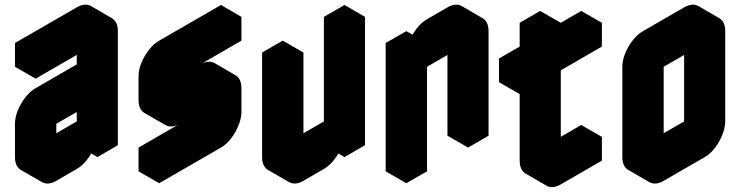

<svg xmlns="http://www.w3.org/2000/svg" viewBox="-20 -721 3116 808"><path d="M130 -490 390 -640Q424 -660 450 -645Q476 -630 476 -590V-110L390 -60V-160Q390 -134 378 -104Q366 -74 346 -48.5Q326 -23 303 -10L217 40Q182 60 156 45Q130 30 130 -10V-150Q130 -177 142 -206.5Q154 -236 174 -261.5Q194 -287 217 -300L390 -400V-540L130 -390ZM217 -60 390 -160V-300L217 -200ZM390 -540V-400L303 -450V-590ZM390 -160V-60L303 -110V-210ZM390 -300V-160L303 -210V-350ZM390 -160 217 -60 130 -110 303 -210ZM390 -400 217 -300Q194 -287 174 -261.5Q154 -236 142 -206.5Q130 -177 130 -150V-10Q130 30 156 45L69 -5Q43 -20 43 -60V-200Q43 -227 55 -256.5Q67 -286 87 -311.5Q107 -337 130 -350L303 -450ZM450 -645Q424 -660 390 -640L130 -490L43 -540L303 -690Q338 -710 364 -695ZM130 -490V-390L43 -440V-540Z M737 -200Q702 -180 676 -195Q650 -210 650 -250V-350Q650 -377 662 -406.5Q674 -436 694 -461.5Q714 -487 737 -500L996 -650V-550L737 -400V-300L910 -400Q944 -420 970 -405Q996 -390 996 -350V-250Q996 -224 984 -194Q972 -164 952.5 -138.5Q933 -113 910 -100L650 50V-50L910 -200V-300ZM910 -300V-200L823 -250V-350ZM910 -200 650 -50 563 -100 823 -250ZM650 -50V50L563 0V-100ZM970 -405Q944 -420 910 -400L737 -300L650 -350L823 -450Q858 -470 884 -455ZM996 -650 737 -500Q714 -487 694 -461.5Q674 -436 662 -406.5Q650 -377 650 -350V-250Q650 -210 676 -195L589 -245Q563 -260 563 -300V-400Q563 -427 575 -456.5Q587 -486 607 -511.5Q627 -537 650 -550L910 -700Z M1170 -450 1257 -500V-60L1430 -160V-600L1516 -650V-110L1430 -60V-160Q1430 -134 1418 -104Q1406 -74 1386 -48.5Q1366 -23 1343 -10L1257 40Q1222 60 1196 45Q1170 30 1170 -10ZM1430 -160V-60L1343 -110V-210ZM1516 -650 1430 -600 1343 -650 1430 -700ZM1430 -600V-160L1343 -210V-650ZM1257 -500 1170 -450 1083 -500 1170 -550ZM1430 -160 1257 -60 1170 -110 1343 -210ZM1170 -450V-10Q1170 30 1196 45L1109 -5Q1083 -20 1083 -60V-500Z M1690 -490 1777 -540V-440Q1777 -467 1789 -496.5Q1801 -526 1820.5 -551.5Q1840 -577 1863 -590L1950 -640Q1984 -660 2010 -645Q2036 -630 2036 -590V-150L1950 -100V-540L1777 -440V0L1690 50ZM1950 -540V-100L1863 -150V-590ZM1690 -490V50L1603 0V-540ZM2010 -645Q1984 -660 1950 -640L1863 -590Q1840 -577 1820.5 -551.5Q1801 -526 1789 -496.5Q1777 -467 1777 -440L1690 -490Q1690 -517 1702 -546.5Q1714 -576 1734 -601.5Q1754 -627 1777 -640L1863 -690Q1898 -710 1924 -695ZM1777 -540 1690 -490 1603 -540 1690 -590Z M2253 -375 2167 -325V-425L2253 -475V-575L2340 -625V-425Q2340 -452 2352 -481.5Q2364 -511 2383.5 -536.5Q2403 -562 2426 -575L2513 -625V-525L2340 -425V-45L2513 -145V-45L2340 55Q2305 75 2279 60Q2253 45 2253 5ZM2513 -145 2340 -45 2253 -95 2426 -195ZM2513 -625 2426 -575Q2403 -562 2383.5 -536.5Q2364 -511 2352 -481.5Q2340 -452 2340 -425L2253 -475Q2253 -502 2265 -531.5Q2277 -561 2297 -586.5Q2317 -612 2340 -625L2426 -675ZM2253 -475 2167 -425 2080 -475 2167 -525ZM2253 -375V5Q2253 45 2279 60L2193 10Q2167 -5 2167 -45V-425ZM2340 -625 2253 -575 2167 -625 2253 -675ZM2253 -575V-475L2167 -525V-625ZM2167 -425V-325L2080 -375V-475Z M2773 -540 2946 -640Q2980 -660 3006 -645Q3032 -630 3032 -590V-210Q3032 -184 3020 -154Q3008 -124 2988.5 -98.5Q2969 -73 2946 -60L2773 40Q2738 60 2712 45Q2686 30 2686 -10V-390Q2686 -417 2698 -446.5Q2710 -476 2730 -501.5Q2750 -527 2773 -540ZM2773 -60 2946 -160V-540L2773 -440ZM2946 -540V-160L2859 -210V-590ZM2946 -160 2773 -60 2686 -110 2859 -210ZM3006 -645Q2980 -660 2946 -640L2773 -540Q2750 -527 2730 -501.5Q2710 -476 2698 -446.5Q2686 -417 2686 -390V-10Q2686 30 2712 45L2625 -5Q2599 -20 2599 -60V-440Q2599 -467 2611 -496.5Q2623 -526 2643 -551.5Q2663 -577 2686 -590L2859 -690Q2894 -710 2920 -695Z"/></svg>

Font: Nabla
Style: Regular
Weight: 400
Designer: Arthur Reinders Folmer
Foundry: Typearture
Version: Version 1.002